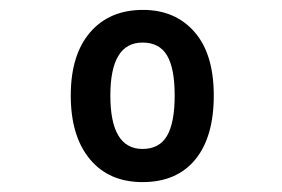

<svg xmlns="http://www.w3.org/2000/svg" viewBox="-20 -742 570 388"><path d="M268 -374Q200 -374 161.5 -420.5Q123 -467 123 -549Q123 -631 162 -676.5Q201 -722 269 -722Q334 -722 373 -677.5Q412 -633 412 -549Q412 -465 374.5 -419.5Q337 -374 268 -374ZM268 -441Q302 -441 317.5 -467.5Q333 -494 333 -549Q333 -604 317.5 -630Q302 -656 268 -656Q203 -656 203 -549Q203 -441 268 -441Z"/></svg>

Font: Noto Sans Mono Condensed SemiBold
Style: Regular
Weight: 600
Width: 3
Designer: Monotype Design Team
Foundry: Monotype Imaging Inc.
Version: Version 2.014